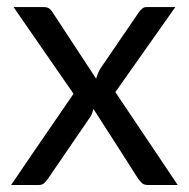

<svg xmlns="http://www.w3.org/2000/svg" viewBox="-20 -527 538 547"><path d="M486.3 0Q464.8 0 401.4 0Q389.6 0 383.8 -5.9Q377.9 -11.7 373 -18.6Q331.1 -85 246.1 -216.8Q244.1 -210 242.2 -203.1Q239.3 -196.3 235.4 -191.4Q196.3 -133.8 117.2 -18.6Q112.3 -11.7 106.4 -5.9Q100.6 0 90.8 0Q64.5 0 11.7 0Q55.7 -65.4 189.5 -259.8Q146.5 -321.3 18.6 -506.8Q40 -506.8 103.5 -506.8Q115.2 -506.8 120.1 -502.9Q125 -499 128.9 -493.2Q170.9 -429.7 253.9 -302.7Q257.8 -317.4 265.6 -331.1Q302.7 -384.8 375 -491.2Q379.9 -498 384.8 -502Q389.6 -506.8 397.5 -506.8Q424.8 -506.8 479.5 -506.8Q436.5 -446.3 308.6 -264.6Q353.5 -198.2 486.3 0Z"/></svg>

Font: Lato
Style: Regular
Weight: 400
Designer: Lukasz Dziedzic with Adam Twardoch and Botio Nikoltchev
Version: Version 2.015; 2015-08-06; http://www.latofonts.com/